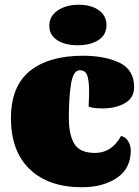

<svg xmlns="http://www.w3.org/2000/svg" viewBox="-20 -764 583 806"><path d="M26 0ZM269 -270Q269 -197 292.5 -159.5Q316 -122 379 -122Q449 -122 488 -193Q506 -190 517.5 -172Q529 -154 529 -133Q529 -56 470.5 -17Q412 22 324 22Q184 22 105 -53.5Q26 -129 26 -268Q26 -402 105.5 -466Q185 -530 328 -530Q421 -530 482 -500.5Q543 -471 543 -398Q543 -353 504.5 -331Q466 -309 412 -309Q366 -309 352 -317Q354 -357 354 -381Q354 -421 347 -445Q340 -469 315 -469Q287 -469 278 -411Q269 -353 269 -270ZM427 -658Q427 -618 393.5 -596Q360 -574 306 -574Q253 -574 220 -595.5Q187 -617 187 -656Q187 -696 222 -720Q257 -744 311 -744Q363 -744 395 -721Q427 -698 427 -658Z"/></svg>

Font: Sansita Black
Style: Regular
Weight: 900
Designer: Pablo Cosgaya
Foundry: Omnibus-Type
Version: Version 1.006; ttfautohint (v1.5)